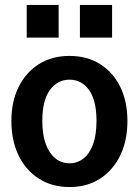

<svg xmlns="http://www.w3.org/2000/svg" viewBox="-20 -746 561 776"><path d="M261 10Q190 10 137 -24Q84 -58 55 -118Q26 -178 26 -257Q26 -336 55.5 -395Q85 -454 137.5 -487Q190 -520 261 -520Q332 -520 384.5 -487Q437 -454 466 -395Q495 -336 495 -257Q495 -178 466 -118Q437 -58 384.5 -24Q332 10 261 10ZM261 -86Q293 -86 318 -106Q343 -126 356.5 -164Q370 -202 370 -258Q370 -340 340 -382Q310 -424 261 -424Q212 -424 181.5 -382Q151 -340 151 -258Q151 -202 165 -164Q179 -126 203.5 -106Q228 -86 261 -86ZM303 -594V-726H433V-594ZM88 -594V-726H217V-594Z"/></svg>

Font: Instrument Sans SemiCondensed SemiBold
Style: Regular
Weight: 600
Width: 4
Designer: Rodrigo Fuenzalida
Foundry: fragTYPE
Version: Version 1.000;gftools[0.9.28]